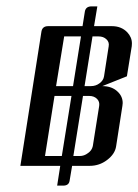

<svg xmlns="http://www.w3.org/2000/svg" viewBox="-20 -520 434 602"><path d="M43.9 0 109.9 -420.9Q112.8 -438 130.9 -438H238.8L246.1 -483.9Q249 -500 267.1 -500H285.2L274.9 -438H331.1Q360.4 -438 378.9 -418.9Q393.6 -403.3 393.6 -383.8Q393.6 -377.9 393.1 -375L377.9 -280.8L300.8 -250Q331.5 -250 349.6 -231.9Q364.7 -217.3 364.7 -196.8Q364.7 -193.8 363.8 -188L344.2 -62Q340.8 -37.1 315.4 -18.1Q291.5 0 261.2 0H206.1L198.2 46.9Q195.8 62 178.2 62H159.2L168.9 0ZM121.1 -30.8H173.8L204.1 -219.2H150.9ZM155.8 -250H209L233.9 -405.8H181.2ZM210 -30.8H230Q244.1 -30.8 255.9 -40Q268.1 -48.3 271 -62L291 -188Q293 -201.2 284.2 -210Q274.9 -219.2 259.8 -219.2H240.2ZM245.1 -250H265.1Q280.3 -250 292 -258.8Q304.2 -267.6 306.2 -280.8L320.8 -375Q323.2 -388.2 313.5 -397Q304.2 -405.8 289.1 -405.8H270Z"/></svg>

Font: Hhenum
Style: Italic
Weight: 400
Designer: T. Christopher White
Version: Version 1.0